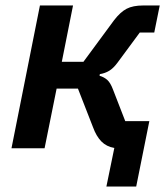

<svg xmlns="http://www.w3.org/2000/svg" viewBox="-20 -542 608 702"><path d="M398 -1Q369 -6 350.5 -25Q332 -44 320 -77L265 -218H187L143 0H22L126 -522H247L206 -316H285L397 -468Q420 -498 443 -510Q466 -522 504 -522H564L544 -423H491L409 -312Q394 -292 379 -283Q364 -274 345 -271L344 -265Q361 -260 372.5 -249.5Q384 -239 393 -215L438 -99H526L478 140H369Z"/></svg>

Font: IBM Plex Sans SmBld
Style: Italic
Weight: 600
Italic angle: -11°
Designer: Mike Abbink, Paul van der Laan, Pieter van Rosmalen
Foundry: Bold Monday
Version: Version 3.005